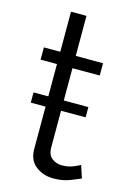

<svg xmlns="http://www.w3.org/2000/svg" viewBox="-110 -753 556 815"><g transform="rotate(15 168.5 -345.5)"><path d="M33 -280V-325H98V-467H26V-521H98V-697H166V-521H286V-467H166V-325H274V-280H166V-113Q168 -84 186.5 -70.5Q205 -57 229 -57Q257 -57 279.5 -66.5Q302 -76 308 -80L326 -25Q314 -20 282 -7Q250 6 208 6Q164 6 131 -19Q98 -44 98 -94V-280Z"/></g></svg>

Font: Raleway
Style: Regular
Weight: 400
Designer: Matt McInerney, Pablo Impallari, Rodrigo Fuenzalida
Foundry: Matt McInerney, Pablo Impallari, Rodrigo Fuenzalida
Version: Version 4.101;RELEASE